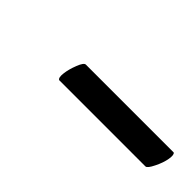

<svg xmlns="http://www.w3.org/2000/svg" viewBox="-0 -690 308 308"><g transform="rotate(45 154.0 -536.0)"><path d="M94.2 -512.2Q90.3 -514.2 91.6 -524.7Q92.8 -535.2 97.7 -547.6Q102.5 -560.1 106.9 -560.1H306.2Q309.6 -558.1 307.9 -547.6Q306.2 -537.1 300 -524.7Q293.9 -512.2 290 -512.2Z"/></g></svg>

Font: Junicode SmCond Medium
Style: Italic
Weight: 500
Width: 4
Italic angle: -11°
Designer: Peter S. Baker
Version: Version 2.206